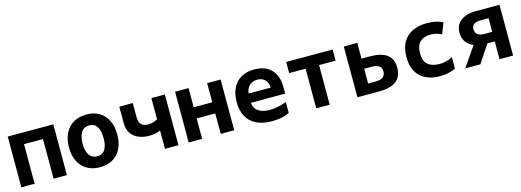

<svg xmlns="http://www.w3.org/2000/svg" viewBox="-6 -1271 5412 1995"><g transform="rotate(-15 2700.0 -273.0)"><path d="M55 0V-546H545V0H402V-426H198V0Z M900 10Q839 10 790.5 -10Q742 -30 708.5 -67Q675 -104 657.5 -155.5Q640 -207 640 -271Q640 -358 671.5 -422Q703 -486 762 -521Q821 -556 902 -556Q981 -556 1039 -522.5Q1097 -489 1128.5 -425.5Q1160 -362 1160 -273Q1160 -210 1143 -158Q1126 -106 1093 -68.5Q1060 -31 1011.5 -10.5Q963 10 900 10ZM902 -107Q940 -107 964.5 -127Q989 -147 1001 -184.5Q1013 -222 1013 -273Q1013 -323 1001.5 -360.5Q990 -398 965.5 -418.5Q941 -439 902 -439Q844 -439 815.5 -394.5Q787 -350 787 -273Q787 -222 799.5 -185Q812 -148 838 -127.5Q864 -107 902 -107Z M1600 0V-227L1658 -225Q1611 -198 1569 -185.5Q1527 -173 1477 -173Q1417 -173 1366.5 -193.5Q1316 -214 1285.5 -257.5Q1255 -301 1255 -371V-546H1400V-395Q1400 -353 1413.5 -330Q1427 -307 1449 -298.5Q1471 -290 1495 -290Q1517 -290 1545.5 -296Q1574 -302 1603 -319Q1632 -336 1653 -369L1600 -270V-546H1745V0Z M1855 0V-546H2000V-340H2200V-546H2345V0H2200V-220H2000V0Z M2751 11Q2652 11 2584 -22Q2516 -55 2480.5 -119.5Q2445 -184 2445 -276Q2445 -361 2475.5 -424Q2506 -487 2564.5 -522Q2623 -557 2708 -557Q2788 -557 2843 -526.5Q2898 -496 2926.5 -439Q2955 -382 2955 -303V-231H2586Q2588 -190 2611 -162.5Q2634 -135 2672.5 -121.5Q2711 -108 2759 -108Q2802 -108 2846 -117.5Q2890 -127 2939 -145V-28Q2895 -6 2848 2.5Q2801 11 2751 11ZM2589 -330H2825Q2825 -366 2810.5 -392Q2796 -418 2770.5 -432Q2745 -446 2711 -446Q2662 -446 2628 -416Q2594 -386 2589 -330Z M3227 0V-426H3050V-546H3550V-426H3372V0Z M3670 0V-546H3815V-377H3902Q4028 -377 4089 -331Q4150 -285 4150 -192Q4150 -95 4089 -47.5Q4028 0 3906 0ZM3815 -109H3895Q3948 -109 3974.5 -129.5Q4001 -150 4001 -190Q4001 -229 3974.5 -248.5Q3948 -268 3893 -268H3815Z M4558 11Q4422 11 4346 -62Q4270 -135 4270 -270Q4270 -369 4308 -432.5Q4346 -496 4412 -526.5Q4478 -557 4563 -557Q4617 -557 4659 -548Q4701 -539 4735 -522L4691 -404Q4656 -419 4629 -426Q4602 -433 4573 -433Q4500 -433 4458.5 -395Q4417 -357 4417 -271Q4417 -186 4461.5 -149.5Q4506 -113 4586 -113Q4624 -113 4656.5 -121.5Q4689 -130 4726 -149V-24Q4690 -8 4648.5 1.5Q4607 11 4558 11Z M4830 0 5015 -268 5023 -200Q4950 -213 4909 -258Q4868 -303 4868 -372Q4868 -455 4927.5 -500.5Q4987 -546 5091 -546H5345V0H5198L5199 -191H5051L5157 -248L4993 0ZM5109 -294H5199V-441H5109Q5065 -441 5041 -422.5Q5017 -404 5017 -371Q5017 -335 5041.5 -314.5Q5066 -294 5109 -294Z"/></g></svg>

Font: Noto Sans Mono
Style: Bold
Weight: 700
Designer: Monotype Design Team
Foundry: Monotype Imaging Inc.
Version: Version 2.014